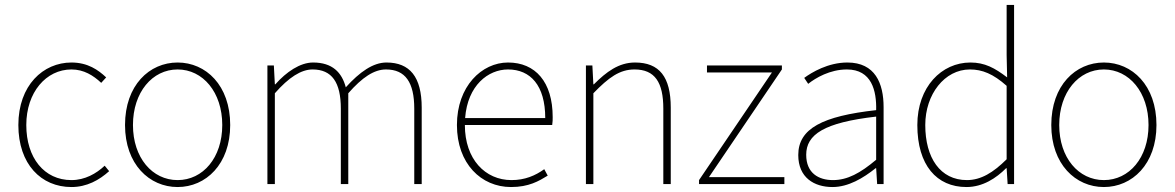

<svg xmlns="http://www.w3.org/2000/svg" viewBox="-20 -742 4736 774"><path d="M268 12C330 12 380 -16 420 -52L402 -74C368 -42 322 -16 268 -16C158 -16 86 -106 86 -238C86 -370 166 -462 268 -462C318 -462 356 -438 388 -408L408 -430C376 -460 334 -490 268 -490C154 -490 54 -398 54 -238C54 -80 146 12 268 12Z M696 12C810 12 908 -80 908 -238C908 -398 810 -490 696 -490C582 -490 484 -398 484 -238C484 -80 582 12 696 12ZM696 -16C594 -16 516 -106 516 -238C516 -370 594 -462 696 -462C798 -462 876 -370 876 -238C876 -106 798 -16 696 -16Z M1058 0H1088V-366C1144 -430 1194 -462 1240 -462C1318 -462 1354 -410 1354 -304V0H1384V-366C1440 -430 1488 -462 1536 -462C1614 -462 1650 -410 1650 -304V0H1680V-308C1680 -432 1632 -490 1538 -490C1484 -490 1430 -452 1374 -390C1358 -450 1320 -490 1242 -490C1190 -490 1134 -452 1090 -402H1088L1084 -478H1058V0Z M2208 -270C2208 -412 2138 -490 2028 -490C1922 -490 1822 -394 1822 -238C1822 -82 1920 12 2040 12C2112 12 2152 -12 2188 -34L2174 -60C2138 -34 2096 -16 2042 -16C1936 -16 1854 -100 1854 -238H2206C2208 -250 2208 -260 2208 -270ZM1855 -266C1865 -398 1948 -462 2028 -462C2118 -462 2178 -398 2178 -266H1855Z M2342 0H2372V-366C2434 -430 2478 -462 2538 -462C2620 -462 2654 -410 2654 -304V0H2684V-308C2684 -432 2638 -490 2540 -490C2474 -490 2424 -452 2374 -402H2372L2368 -478H2342V0Z M2798 0H3142V-28H2838L3132 -462V-478H2830V-450H3092L2798 -16V0Z M3336 12C3400 12 3460 -24 3510 -64H3512L3516 0H3542V-310C3542 -406 3508 -490 3396 -490C3318 -490 3252 -450 3222 -428L3238 -404C3268 -428 3326 -462 3394 -462C3494 -462 3514 -376 3512 -298C3296 -274 3198 -224 3198 -117C3198 -26 3262 12 3336 12ZM3338 -16C3280 -16 3230 -44 3230 -118C3230 -200 3302 -248 3512 -272V-98C3448 -44 3396 -16 3338 -16Z M3876 12C3942 12 3996 -24 4036 -64H4038L4042 0H4068V-722H4038V-520L4040 -430C3990 -468 3950 -490 3892 -490C3776 -490 3678 -392 3678 -238C3678 -76 3756 12 3876 12ZM3878 -16C3770 -16 3710 -106 3710 -238C3710 -362 3788 -462 3890 -462C3940 -462 3984 -444 4038 -396V-100C3984 -46 3934 -16 3878 -16Z M4430 12C4544 12 4642 -80 4642 -238C4642 -398 4544 -490 4430 -490C4316 -490 4218 -398 4218 -238C4218 -80 4316 12 4430 12ZM4430 -16C4328 -16 4250 -106 4250 -238C4250 -370 4328 -462 4430 -462C4532 -462 4610 -370 4610 -238C4610 -106 4532 -16 4430 -16Z"/></svg>

Font: Assistant ExtraLight
Style: Regular
Weight: 275
Designer: Hebrew By Ben Nathan, Latin by Paul Hunt
Version: Version 2.001;PS 002.001;hotconv 1.0.88;makeotf.lib2.5.64775